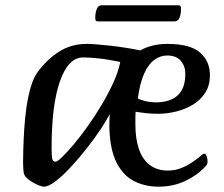

<svg xmlns="http://www.w3.org/2000/svg" viewBox="-20 -689 843 722"><path d="M144.5 13Q139.5 13 128.3 8.9Q117.1 4.8 104.7 -2.4Q92.2 -9.6 82.4 -18.1Q72.7 -26.5 70.4 -35.1Q66.7 -47.8 66.7 -78.1Q66.7 -96.8 67.7 -130.4Q68.7 -163.9 71.2 -204.7Q73.7 -245.5 79.7 -286.4Q85.7 -327.3 95.7 -361.7Q105.7 -396 120.7 -417Q157.4 -466.7 203 -495.3Q248.7 -524 306.7 -524Q318.7 -524 341.4 -522.3Q364.1 -520.6 393.1 -517.4Q422.1 -514.2 452 -509.5Q482 -504.8 507.4 -499.4Q527.7 -511.2 554.1 -517.6Q580.5 -524 609 -524Q695 -524 732.2 -491.4Q769.4 -458.9 769.4 -406.5Q769.4 -367.9 751.8 -340.3Q734.2 -312.7 705 -295.2Q675.8 -277.7 641.5 -269.4Q607.2 -261.1 573.7 -261.1Q550.1 -261.1 528.1 -263.5Q506.1 -266 489.8 -268.7Q489.1 -262.8 489.1 -247.9Q489.1 -233 489.1 -220.8Q489.1 -166.6 502.6 -127.8Q516.1 -89 543.6 -68.3Q571.2 -47.6 611.4 -47.6Q637.1 -47.6 659.8 -56.4Q682.5 -65.2 700.3 -77.2Q718 -89.2 728.6 -97.6Q738 -106 741.6 -108.5Q745.2 -111 748.2 -111Q753.9 -111 757.2 -101.5Q760.5 -91.9 760.5 -80.4Q760.5 -76.4 758.9 -72Q757.3 -67.6 751.1 -61.4Q718.8 -27.7 674.1 -7.3Q629.4 13 576.5 13Q525.9 13 484.7 -7.7Q443.5 -28.4 418.7 -76.9Q393.8 -125.3 391.3 -207.2Q391 -218.5 391.6 -236.2Q392.1 -253.8 392.8 -260.6Q382.3 -238.9 359.8 -204.9Q337.3 -170.9 307.8 -133.2Q278.3 -95.5 247.3 -62Q216.4 -28.5 189.5 -7.8Q162.5 13 144.5 13ZM188.5 -80.9Q195.3 -80.9 213.7 -98.5Q232.2 -116.1 257.4 -146.2Q282.6 -176.2 309.9 -214.5Q337.2 -252.8 362.4 -295Q387.5 -337.2 406.4 -378.8Q425.3 -420.4 432.2 -456Q385.3 -465.8 350.9 -469.4Q316.6 -473 292.5 -473Q237 -473 205.5 -383.6Q174 -294.3 174 -131.3Q174 -97.5 177.2 -89.2Q180.4 -80.9 188.5 -80.9ZM572.1 -304.1Q604.6 -305.1 628 -316.5Q651.4 -327.9 664.2 -351.2Q676.9 -374.6 676.9 -411.4Q676.9 -439.8 660 -460Q643.1 -480.3 608.4 -480.3Q583.7 -480.3 561.2 -464.5Q538.7 -448.7 522.5 -413.2Q506.2 -377.7 498.4 -319.4Q501.8 -315.3 523.5 -309.5Q545.2 -303.8 572.1 -304.1ZM347.7 -608.6Q342.8 -608.6 340.5 -611Q338.2 -613.4 338.2 -622.8Q338.2 -640.9 344 -655Q349.7 -669.1 362.1 -669.1H651.2Q656.4 -669.1 658.6 -666.7Q660.7 -664.2 660.7 -654.8Q660.7 -636.1 655 -622.4Q649.2 -608.6 636.8 -608.6Z"/></svg>

Font: Briem Hand Thin
Style: Regular
Weight: 100
Designer: Gunnlaugur SE Briem, Eben Sorkin
Foundry: Sorkin Type Co.
Version: Version 1.003